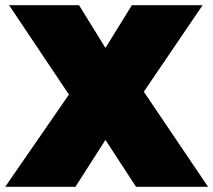

<svg xmlns="http://www.w3.org/2000/svg" viewBox="-25 -721 823 741"><path d="M10 -701H280L382 -536L484 -701H757L530 -367L778 0H500L382 -181L266 0H-5L241 -356Z"/></svg>

Font: Gontserrat Black
Style: Regular
Weight: 900
Designer: Julieta Ulanovsky
Foundry: Julieta Ulanovsky
Version: Version 6.001